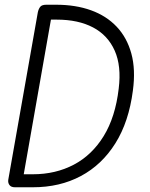

<svg xmlns="http://www.w3.org/2000/svg" viewBox="-20 -792 634 812"><path d="M542 -409Q525 -277 468 -186Q411 -95 322 -47.5Q233 0 119 0H44L56 -55H119Q215 -55 292 -95.5Q369 -136 418.5 -216.5Q468 -297 482 -417Q494 -513 465 -578Q436 -643 373.5 -676Q311 -709 220 -709H168L176 -772H217Q300 -772 365 -748.5Q430 -725 473.5 -679Q517 -633 535.5 -565.5Q554 -498 542 -409ZM15 -32 140 -740Q143 -754 150 -763Q157 -772 176 -772Q195 -772 198.5 -762Q202 -752 200 -735L76 -30Q75 -21 69 -10.5Q63 0 43 0Q27 0 20 -9.5Q13 -19 15 -32Z"/></svg>

Font: Edu QLD Beginner
Style: Regular
Weight: 400
Designer: Tina and Corey Anderson
Foundry: Google for Education
Version: Version 1.003